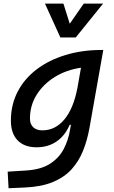

<svg xmlns="http://www.w3.org/2000/svg" viewBox="-20 -796 626 1051"><path d="M26.9 234.4 22 143.6 124.5 137.2Q206.1 131.8 255.1 99.6Q304.2 67.4 329.1 19Q354 -29.3 362.8 -82.5L368.2 -112.8H361.3Q336.4 -53.7 289.8 -21.7Q243.2 10.3 180.7 10.3Q113.3 10.3 76.4 -27.8Q39.6 -65.9 39.6 -135.3Q39.6 -223.1 76.9 -294.7Q114.3 -366.2 181.6 -417Q249 -467.8 339.6 -495.1Q430.2 -522.5 536.1 -522.5H545.4L470.2 -98.1Q458 -29.3 434.8 28.8Q411.6 86.9 371.6 130.9Q331.5 174.8 268.8 200.7Q206.1 226.6 114.7 230.5ZM423.3 -425.3Q343.3 -413.6 280.3 -374.8Q217.3 -335.9 180.7 -277.3Q144 -218.8 144 -147.5Q144 -116.2 161.9 -99.4Q179.7 -82.5 212.4 -82.5Q282.7 -82.5 332.5 -142.3Q382.3 -202.1 403.8 -314.5ZM310.5 -590.8 226.1 -776.4H327.1L361.8 -666L438.5 -776.4H544.4L394.5 -590.8Z"/></svg>

Font: CaskaydiaCove NFP
Style: Italic
Weight: 400
Italic angle: -10°
Designer: Aaron Bell
Foundry: Saja Typeworks
Version: Version 2111.001; VTT 6.35;Nerd Fonts 3.1.1